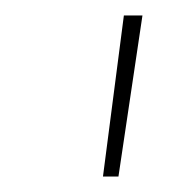

<svg xmlns="http://www.w3.org/2000/svg" viewBox="-20 -710 234 248"><path d="M133 -482H113L140 -690H164Z"/></svg>

Font: Exo 2.0 Thin
Style: Italic
Weight: 250
Italic angle: -8°
Designer: Natanael Gama
Version: Version 1.001;PS 001.001;hotconv 1.0.70;makeotf.lib2.5.58329